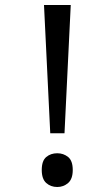

<svg xmlns="http://www.w3.org/2000/svg" viewBox="-20 -734 423 768"><path d="M181 -201 156 -714H263L238 -201ZM147 -54Q147 -91 165 -106Q183 -121 209 -121Q234 -121 252.5 -106Q271 -91 271 -54Q271 -18 252.5 -2Q234 14 209 14Q183 14 165 -2Q147 -18 147 -54Z"/></svg>

Font: lsinhala85
Style: Book
Weight: 400
Designer: Jelle Bosma - Monotype Design Team
Foundry: Monotype Imaging Inc.
Version: Version 2.003